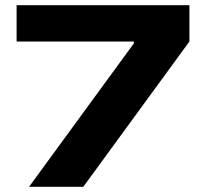

<svg xmlns="http://www.w3.org/2000/svg" viewBox="-20 -720 793 740"><path d="M44 -560H496V-553L92 0H301L710 -560V-700H44Z"/></svg>

Font: LT Wave UI Medium
Style: Regular
Weight: 500
Designer: Daniel Lyons
Foundry: New Value
Version: Version 2.5 (Glyphs App)